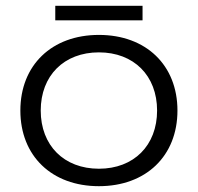

<svg xmlns="http://www.w3.org/2000/svg" viewBox="-20 -630 680 660"><path d="M320 -510C158 -510 50 -406 50 -250C50 -94 158 10 320 10C482 10 590 -94 590 -250C590 -406 482 -510 320 -510ZM320 -50C200 -50 120 -130 120 -250C120 -370 200 -450 320 -450C440 -450 520 -370 520 -250C520 -130 440 -50 320 -50ZM170 -560H470V-610H170Z"/></svg>

Font: Gully Light
Style: Regular
Weight: 300
Designer: jaikishan Patel
Foundry: MagicType
Version: Version 1.000;Glyphs 3.2 (3242)